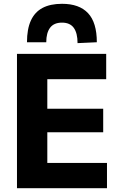

<svg xmlns="http://www.w3.org/2000/svg" viewBox="-20 -999 637 1019"><path d="M70.1 0Q70.1 -57.6 70.1 -111.6Q70.1 -165.5 70.1 -232.5V-474.7Q70.1 -543.4 70.1 -598.9Q70.1 -654.5 70.1 -713H543.6V-578.7Q497.5 -578.7 444.8 -578.7Q392.1 -578.7 320.6 -578.7H152.4L231.1 -687Q231.1 -628.4 231.1 -572.9Q231.1 -517.4 231.1 -448.7V-258.5Q231.1 -191.9 231.1 -137.8Q231.1 -83.6 231.1 -26L162.8 -134.3H332.4Q392.2 -134.3 445.4 -134.3Q498.6 -134.3 547.8 -134.3V0ZM193.7 -296.9V-422H324.1Q389.8 -422 436.9 -422Q484 -422 527.7 -422V-296.9Q481.7 -296.9 434.7 -296.9Q387.7 -296.9 323.9 -296.9ZM391.6 -770.1Q391.6 -823.6 371.5 -851.3Q351.4 -878.9 309.1 -878.9Q266.2 -878.9 245.9 -851.9Q225.5 -824.9 225.5 -774.8H123.2Q123.2 -844.4 143.7 -889.6Q164.3 -934.9 205.6 -956.9Q246.9 -978.8 309.1 -978.8Q400.8 -978.8 447.3 -929.1Q493.9 -879.3 493.9 -774.8Z"/></svg>

Font: Commissioner Thin
Style: Regular
Weight: 100
Designer: Kostas Bartsokas
Foundry: Kostas Bartsokas
Version: Version 1.001;gftools[0.9.23]